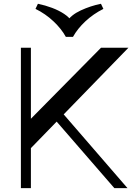

<svg xmlns="http://www.w3.org/2000/svg" viewBox="-20 -978 702 998"><path d="M132.7 -199.9 129.3 -349.3 505.2 -730H647.7ZM88.6 0V-730H140.6V0ZM574.5 0 249.1 -375.2 285.9 -412.5 642.8 0ZM504.8 -958.4 517.4 -931.8Q465.1 -905.6 423.9 -867.2Q382.7 -828.7 359.3 -786.3H322.3Q298.9 -828.7 257.6 -867.5Q216.4 -906.3 164.5 -931.8L177.1 -958.4Q215.1 -950.5 250.5 -937.2Q285.9 -923.9 313.4 -905.7Q341 -887.5 354.6 -864.3H326.3Q348.9 -900.2 399.7 -923.8Q450.6 -947.4 504.8 -958.4Z"/></svg>

Font: Savate ExtraLight
Style: Regular
Weight: 200
Designer: Max Esnée
Foundry: Plomb Type
Version: Version 2.000